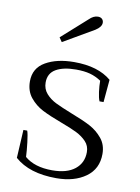

<svg xmlns="http://www.w3.org/2000/svg" viewBox="-83 -779 615 845"><g transform="rotate(10 224.0 -356.0)"><path d="M135 -603 247 -703Q266 -722 286 -722Q298 -722 304.5 -715.5Q311 -709 311 -699Q311 -680 284 -663L148 -584ZM42 -48 49 -174H66Q71 -161 75.5 -123Q80 -85 81 -59Q125 -21 204 -21Q270 -21 305.5 -49.5Q341 -78 341 -126Q341 -154 323 -173Q305 -192 279 -205Q253 -218 207 -235Q153 -255 120 -272Q87 -289 63.5 -318Q40 -347 40 -390Q40 -449 90.5 -478Q141 -507 218 -507Q325 -507 384 -457L375 -356H357Q351 -370 347.5 -396.5Q344 -423 344 -446Q320 -462 294 -469Q268 -476 232 -476Q175 -476 142 -457Q109 -438 109 -397Q109 -368 127 -347.5Q145 -327 171.5 -314Q198 -301 246 -282Q301 -261 332.5 -244Q364 -227 387 -199Q410 -171 410 -130Q410 -63 359 -26.5Q308 10 228 10Q107 10 42 -48Z"/></g></svg>

Font: Trirong Light
Style: Regular
Weight: 300
Designer: Katatrad Team
Foundry: CadsonDemak
Version: Version 1.001